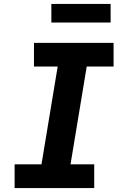

<svg xmlns="http://www.w3.org/2000/svg" viewBox="-20 -952 640 972"><path d="M54 0V-120H190L272 -615H152V-735H555V-615H419L337 -120H457V0ZM240 -838V-932H540V-838Z"/></svg>

Font: Iosevka Curly Slab HvEx
Style: Italic
Weight: 900
Width: 7
Italic angle: -9°
Monospace: yes
Designer: Belleve Invis
Foundry: Belleve Invis
Version: Version 11.1.0; ttfautohint (v1.8.3)